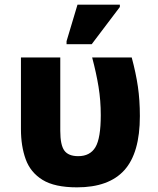

<svg xmlns="http://www.w3.org/2000/svg" viewBox="-20 -796 680 825"><path d="M311 9Q215 9 163 -23Q111 -55 90.5 -111.5Q70 -168 70 -241V-549H239V-234Q239 -173 256.5 -149Q274 -125 316 -125Q367 -125 390 -163.5Q413 -202 413 -301Q413 -364 403.5 -422.5Q394 -481 376 -549H546Q564 -482 572.5 -424Q581 -366 581 -297Q581 -139 514.5 -65Q448 9 311 9ZM266 -606V-619L313 -776H495V-766L374 -606Z"/></svg>

Font: Noto Sans ExtraBold
Style: Regular
Weight: 800
Designer: Monotype Design Team
Foundry: Monotype Imaging Inc.
Version: Version 2.007